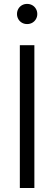

<svg xmlns="http://www.w3.org/2000/svg" viewBox="-20 -948 274 968"><path d="M80 -720H153.3V0H80ZM65.7 -877.3Q65.7 -891.7 72.3 -903.3Q79 -915 90.7 -921.7Q102.3 -928.3 116.8 -928.3Q131 -928.3 142.8 -921.7Q154.5 -915 161.2 -903.3Q168 -891.7 168 -877.3Q168 -863.3 161.2 -851.7Q154.5 -840 142.8 -833.3Q131 -826.7 116.8 -826.7Q102.3 -826.7 90.7 -833.3Q79 -840 72.3 -851.7Q65.7 -863.3 65.7 -877.3Z"/></svg>

Font: Tap Sans
Style: Regular
Weight: 400
Designer: Tap Payments
Foundry: Tap Payments
Version: Version 1.001;Glyphs 3.1.2 (3151)